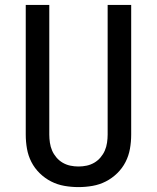

<svg xmlns="http://www.w3.org/2000/svg" viewBox="-20 -755 640 783"><path d="M300 8Q271 8 242.5 3Q214 -2 188.5 -15Q163 -28 142 -48.5Q121 -69 108 -94.5Q95 -120 90 -148.5Q85 -177 85 -206V-735H181V-206Q181 -190 183.5 -173Q186 -156 192.5 -141Q199 -126 210 -113Q221 -100 235.5 -91.5Q250 -83 266.5 -79.5Q283 -76 300 -76Q317 -76 333.5 -79.5Q350 -83 364.5 -91.5Q379 -100 390 -113Q401 -126 407.5 -141Q414 -156 416.5 -173Q419 -190 419 -206V-735H515V-206Q515 -177 510 -148.5Q505 -120 492 -94.5Q479 -69 458 -48.5Q437 -28 411.5 -15Q386 -2 357.5 3Q329 8 300 8Z"/></svg>

Font: Iosevka Fixed Medium Extended
Style: Regular
Weight: 500
Width: 7
Monospace: yes
Designer: Belleve Invis
Foundry: Belleve Invis
Version: Version 24.1.1; ttfautohint (v1.8.4)